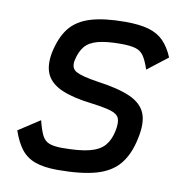

<svg xmlns="http://www.w3.org/2000/svg" viewBox="-75 -702 749 787"><g transform="rotate(10 300.0 -309.0)"><path d="M215 14Q159 14 122.5 1Q86 -12 63.5 -41Q41 -70 25 -117L114 -175Q124 -135 134.5 -114Q145 -93 164.5 -85.5Q184 -78 218 -78Q290 -78 331.5 -88.5Q373 -99 393.5 -122.5Q414 -146 422 -185Q429 -220 422 -237.5Q415 -255 387 -263.5Q359 -272 304 -279Q227 -288 180 -308.5Q133 -329 116 -365Q99 -401 110 -457Q124 -522 154.5 -560Q185 -598 241 -615Q297 -632 385 -632Q444 -632 482 -621Q520 -610 544.5 -585Q569 -560 586 -519L502 -454Q490 -490 477.5 -508.5Q465 -527 443 -533.5Q421 -540 382 -540Q322 -540 286.5 -530.5Q251 -521 233 -499.5Q215 -478 207 -441Q200 -407 224 -394Q248 -381 313 -371Q402 -359 451.5 -337Q501 -315 517 -275.5Q533 -236 518 -169Q504 -102 470.5 -61.5Q437 -21 375.5 -3.5Q314 14 215 14Z"/></g></svg>

Font: Victor Mono Thin
Style: Italic
Weight: 100
Italic angle: -12°
Monospace: yes
Designer: Rune Bjørnerås
Version: Version 1.561;gftools[0.9.30]